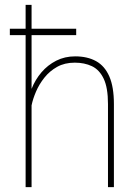

<svg xmlns="http://www.w3.org/2000/svg" viewBox="-20 -770 573 790"><path d="M289.1 -538.1Q339.8 -538.1 375.5 -518.3Q411.1 -498.5 429.9 -455.3Q448.7 -412.1 448.7 -341.8V0H424.3V-341.8Q424.3 -409.2 406.7 -446Q389.2 -482.9 358.4 -497.6Q327.6 -512.2 287.6 -512.2Q246.1 -512.2 215.1 -494.9Q184.1 -477.5 162.6 -450.4Q141.1 -423.3 128.2 -393.1Q115.2 -362.8 109.9 -336.4V0H85.4V-625.5H20.5V-651.9H85.4V-750H109.9V-651.9H293.5V-625.5H109.9V-404.3Q125 -442.4 150.6 -472.4Q176.3 -502.4 211.4 -520.3Q246.6 -538.1 289.1 -538.1Z"/></svg>

Font: Robert Sans Thin
Style: Regular
Weight: 100
Designer: Christian Robertson (extended by Adam Twardoch)
Foundry: Google
Version: Version 12.135;April 2, 2019;FontCreator 11.5.0.2425 64-bit;